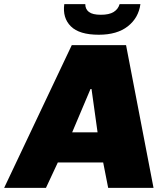

<svg xmlns="http://www.w3.org/2000/svg" viewBox="-64 -903 793 923"><path d="M-44 0 281 -686H542L674 0H456L432 -122H214L157 0ZM283 -267H405L376 -475H371ZM411 -736Q317 -736 276.5 -776.5Q236 -817 245 -883H346Q346 -859 363.5 -845.5Q381 -832 421 -832Q461 -832 482.5 -845.5Q504 -859 511 -883H611Q602 -817 550.5 -776.5Q499 -736 411 -736Z"/></svg>

Font: Chivo Medium Black
Style: Italic
Weight: 900
Italic angle: -8.05°
Version: Version 2.002